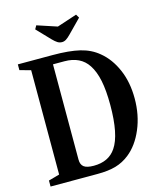

<svg xmlns="http://www.w3.org/2000/svg" viewBox="-137 -1058 969 1156"><g transform="rotate(-15 347.5 -480.0)"><path d="M32.5 0V-37.5L101 -56.5V-707L32.5 -725.5V-761.5H249Q352 -761.5 418 -745.8Q484 -730 532 -689.5Q590 -642 624.5 -562.5Q659 -483 659 -381.5Q659 -278 622.5 -192Q586 -106 526 -58.5Q486.5 -27 439.8 -13.5Q393 0 326 0ZM317 -53.5Q410.5 -53.5 455 -120Q507 -196 507 -381.5Q507 -472.5 494.2 -534Q481.5 -595.5 455 -635.5Q408.5 -707 308 -707H237V-113Q237 -82 255.2 -67.8Q273.5 -53.5 317 -53.5ZM325 -822Q309.5 -822 296.8 -830Q284 -838 268 -854.5L188 -938L200.5 -960L324.5 -919L448.5 -960L461.5 -938L379.5 -854.5Q363.5 -838 351 -830Q338.5 -822 325 -822Z"/></g></svg>

Font: Libre Caslon Condensed
Style: Bold
Weight: 700
Designer: Pablo Impallari, Rodrigo Fuenzalida, Katja Schimmel, Ertekin Erdin
Foundry: Pablo Impallari, Rodrigo Fuenzalida
Version: Version 2.000; ttfautohint (v1.8.4.7-5d5b);gftools[0.9.33]